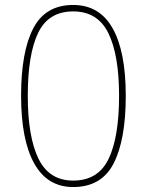

<svg xmlns="http://www.w3.org/2000/svg" viewBox="-20 -744 591 774"><path d="M275 10Q171 10 118 -85Q65 -180 65 -358Q65 -535 114 -629.5Q163 -724 275 -724Q381 -724 434 -630Q487 -536 487 -358Q487 -180 438 -85Q389 10 275 10ZM275 -16Q376 -16 418 -104Q460 -192 460 -358Q460 -522 417 -610Q374 -698 275 -698Q175 -698 133.5 -611Q92 -524 92 -358Q92 -193 135 -104.5Q178 -16 275 -16Z"/></svg>

Font: Noto Sans Oriya Thin
Style: Regular
Weight: 100
Designer: Amélie Bonet and Sol Matas
Foundry: Google LLC
Version: Version 2.006; ttfautohint (v1.8.4.7-5d5b)